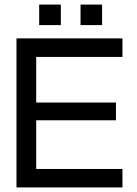

<svg xmlns="http://www.w3.org/2000/svg" viewBox="-20 -818 596 838"><path d="M331.5 -798H425.5V-708.5H331.5ZM151 -798H245.5V-708.5H151ZM514.5 -650.5V-569.5H138V-370.5H486V-293H138V-80.5H514.5V0H52V-650.5Z"/></svg>

Font: Overused Grotesk
Style: Regular
Weight: 450
Version: Version 0.004